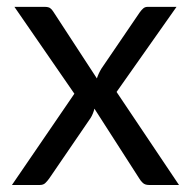

<svg xmlns="http://www.w3.org/2000/svg" viewBox="-20 -526 544 546"><path d="M191.5 -259.5 21 -506.5H106.5Q117.5 -506.5 122.5 -503Q127.5 -499.5 131.5 -493L255.5 -303Q260 -317 268.5 -331L377.5 -491Q382.5 -498 387.5 -502.2Q392.5 -506.5 400 -506.5H482L311.5 -264.5L489 0H403.5Q392.5 0 386.2 -5.8Q380 -11.5 376 -18.5L248.5 -217Q245 -202.5 238 -191L120 -18.5Q115 -11.5 109.2 -5.8Q103.5 0 93.5 0H14Z"/></svg>

Font: Lato TR
Style: Regular
Weight: 400
Designer: Lukasz Dziedzic
Foundry: tyPoland Lukasz Dziedzic
Version: Version 1.104 2013